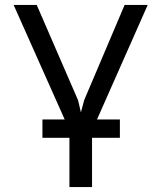

<svg xmlns="http://www.w3.org/2000/svg" viewBox="-20 -548 640 771"><path d="M461.4 5.4V-68.4H369.6L573.2 -528.3H480.5L317.9 -145.5L305.2 -97.7H304.7L293.5 -145.5L127.4 -528.3H34.7L239.7 -68.4H150.4V5.4H258.8V203.1H349.6V5.4Z"/></svg>

Font: RobotoMono Nerd Font
Style: Regular
Weight: 400
Monospace: yes
Designer: Google
Version: Version 3.000;Nerd Fonts 3.2.1